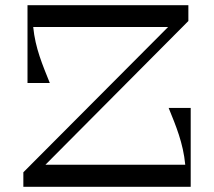

<svg xmlns="http://www.w3.org/2000/svg" viewBox="-20 -720 825 740"><path d="M630 -304C658 -235 686 -169 694 -85H155L706 -639V-700H86V-400H172C144 -470 116 -534 108 -616H628L70 -56V0H715V-304Z"/></svg>

Font: Space Cowgirl
Style: Regular
Weight: 400
Designer: Valery Marier
Foundry: Valery Marier
Version: Version 1.000;hotconv 1.0.109;makeotfexe 2.5.65596